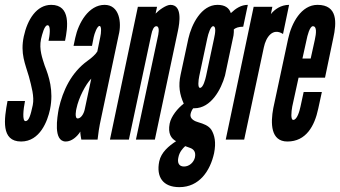

<svg xmlns="http://www.w3.org/2000/svg" viewBox="-25 -575 1401 791"><path d="M243 -407C254 -461 268 -555 186 -555C126 -555 88 -495 73 -425C58 -354 79 -312 94 -260C105 -218 117 -177 110 -142C101 -100 94 -76 80 -76C66 -76 71 -124 78 -159H6C-8 -85 -22 8 62 8C140 8 171 -77 181 -124C197 -202 176 -262 159 -305C150 -334 135 -371 144 -414C149 -435 158 -471 171 -471C186 -471 179 -424 175 -407Z M376 -363C370 -352 351 -335 335 -324C269 -276 234 -203 217 -127C211 -93 193 8 246 8C270 8 293 -12 306 -33C305 -27 309 -5 310 0H377C380 -24 382 -46 393 -95L464 -431C477 -482 467 -555 406 -555C340 -555 298 -480 285 -419L278 -386H354L361 -422C364 -436 375 -468 385 -468C394 -468 392 -439 388 -422ZM324 -124C320 -105 308 -87 295 -87C281 -87 289 -125 290 -128C299 -172 328 -228 351 -251Z M598 -431C602 -452 609 -467 619 -467C629 -467 631 -453 627 -432L535 0H613L708 -448C715 -481 727 -555 677 -555C660 -555 630 -534 616 -519L622 -547H543L428 0H506Z M937 -429C938 -435 939 -449 938 -453C944 -460 958 -465 977 -465L996 -555C969 -555 947 -541 926 -521C919 -543 901 -555 871 -555C804 -555 764 -474 751 -416L719 -267C709 -221 715 -186 732 -148C707 -129 680 -96 674 -66C666 -25 680 -4 701 7H700C671 26 639 52 631 90C618 154 646 196 714 196C796 196 841 129 857 56C866 11 859 -18 846 -40C834 -58 813 -65 793 -71C778 -75 756 -85 760 -105C762 -115 767 -124 771 -129H776C844 -129 886 -206 902 -264ZM824 -262C821 -248 812 -213 799 -213C789 -213 792 -243 796 -262L829 -417C833 -437 843 -467 853 -467C866 -467 862 -439 857 -417ZM760 35C772 40 783 50 778 74C773 94 755 111 733 111C711 111 705 94 710 73C714 52 727 37 738 27Z M1166 -555C1132 -555 1106 -536 1091 -517L1097 -547H1020L905 0H981L1062 -380C1071 -423 1099 -462 1141 -435Z M1226 -196 1213 -136C1209 -117 1199 -81 1183 -81C1172 -81 1175 -114 1179 -136L1205 -255H1314L1348 -418C1362 -481 1367 -555 1283 -555C1216 -555 1176 -480 1162 -415L1101 -130C1089 -67 1090 8 1159 8C1236 8 1271 -56 1286 -127L1301 -196ZM1238 -411C1241 -427 1251 -467 1264 -467C1281 -467 1278 -438 1272 -411L1255 -334H1221Z"/></svg>

Font: League Gothic Condensed Italic
Style: Regular
Weight: 400
Width: 3
Designer: Tyler Finck
Foundry: The League of Moveable Type
Version: Version 1.001;PS 001.001;hotconv 1.0.56;makeotf.lib2.0.21325